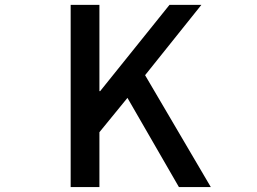

<svg xmlns="http://www.w3.org/2000/svg" viewBox="-20 -756 1040 776"><path d="M265.6 0V-736.3H381.8V-387.7H384.8L665 -736.3H793.9L566.4 -452.1L832 0H703.1L495.1 -360.4L381.8 -221.7V0Z"/></svg>

Font: Gen Shin Gothic Monospace Medium
Style: Regular
Weight: 500
Designer: [Source Han Sans]
Ryoko NISHIZUKA  (kana & ideographs); Paul D. Hunt (Latin, Greek & Cyrillic); Wenlong ZHANG  (bopomofo
Version: Version 1.002.20150607